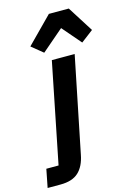

<svg xmlns="http://www.w3.org/2000/svg" viewBox="-242 -866 785 1137"><g transform="rotate(-15 151.0 -297.0)"><path d="M-97 200 -75 88H0L123 -525H263L144 61Q131 129 93 164.5Q55 200 -18 200ZM91 -579 21 -636 177 -794H299L399 -636L324 -579L225 -694Z"/></g></svg>

Font: IBM Plex Sans
Style: Italic
Weight: 400
Italic angle: -11.31°
Designer: Mike Abbink, Paul van der Laan, Pieter van Rosmalen
Foundry: Bold Monday
Version: Version 3.201